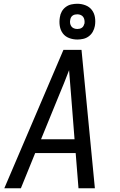

<svg xmlns="http://www.w3.org/2000/svg" viewBox="-20 -1000 640 1020"><path d="M3 0 317 -735H413L484 0H397L382 -187H167L91 0ZM198 -260H376L358 -490Q355 -524 352.5 -558Q350 -592 347 -627Q334 -592 320 -558Q306 -524 292 -490ZM391 -790Q368 -790 347 -798Q326 -806 313.5 -823Q301 -840 297.5 -862.5Q294 -885 298 -908Q300 -924 308 -938.5Q316 -953 329.5 -963Q343 -973 359 -976.5Q375 -980 391 -980Q413 -980 434 -972Q455 -964 468 -947Q481 -930 484.5 -907.5Q488 -885 484 -862Q481 -846 473 -831.5Q465 -817 451.5 -807Q438 -797 422 -793.5Q406 -790 391 -790ZM391 -846Q397 -846 403.5 -847.5Q410 -849 415.5 -853Q421 -857 424 -863Q427 -869 429 -876Q430 -885 428.5 -894Q427 -903 422 -910Q417 -917 408.5 -920.5Q400 -924 391 -924Q384 -924 377.5 -922.5Q371 -921 365.5 -917Q360 -913 357 -907Q354 -901 353 -894Q351 -885 352.5 -876Q354 -867 359 -860Q364 -853 372.5 -849.5Q381 -846 391 -846Z"/></svg>

Font: Iosevka SS04 Extended
Style: Italic
Weight: 400
Width: 7
Italic angle: -9°
Monospace: yes
Designer: Belleve Invis
Foundry: Belleve Invis
Version: Version 19.0.0; ttfautohint (v1.8.4)